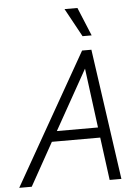

<svg xmlns="http://www.w3.org/2000/svg" viewBox="-102 -962 738 1009"><g transform="rotate(-5 266.5 -457.5)"><path d="M-42 0 350 -690H399L497 0H435L405 -226H150L24 0ZM181 -280H398L357 -594ZM277 -915H345L407 -765H359Z"/></g></svg>

Font: Radio Canada Light
Style: Italic
Weight: 300
Italic angle: -12°
Designer: Charles Daoud, Etienne Aubert Bonn, Alexandre Saumier Demers, Jacques Le Bailly
Foundry: Radio-Canada
Version: Version 2.104; ttfautohint (v1.8.4.7-5d5b);gftools[0.9.28.de